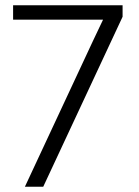

<svg xmlns="http://www.w3.org/2000/svg" viewBox="-20 -713 530 733"><path d="M335 -557 373 -637V-638H30V-693H448V-649L145 0H75Z"/></svg>

Font: Murecho Light
Style: Regular
Weight: 300
Designer: Neil Summerour
Foundry: Positype
Version: Version 1.010; ttfautohint (v1.8.3)